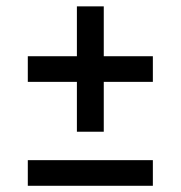

<svg xmlns="http://www.w3.org/2000/svg" viewBox="-20 -598 582 618"><path d="M227.5 -174V-334.5H69.5V-417H227.5V-577.5H314V-417H472V-334.5H314V-174ZM69.5 0V-82.5H472V0Z"/></svg>

Font: Encode Sans SC Condensed Thin Medium
Style: Regular
Weight: 500
Version: Version 3.002